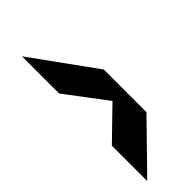

<svg xmlns="http://www.w3.org/2000/svg" viewBox="2 -917 520 520"><g transform="rotate(45 261.5 -657.0)"><path d="M44 -591.5H186.5L360.5 -723H226ZM387.5 -592.5H523L389.5 -723H260.5Z"/></g></svg>

Font: Anybody Expanded ExtraBold
Style: Italic
Weight: 800
Width: 7
Italic angle: -10°
Version: Version 1.113;gftools[0.9.25]